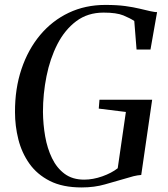

<svg xmlns="http://www.w3.org/2000/svg" viewBox="-20 -772 698 800"><path d="M320 9Q241 9 187.8 -18Q134.5 -45 102.5 -90.2Q70.5 -135.5 56.5 -191.2Q42.5 -247 42.5 -304.5Q42 -402.5 69.5 -484.2Q97 -566 147.2 -626Q197.5 -686 266.5 -718.8Q335.5 -751.5 419 -751.5Q467.5 -751.5 502 -746.8Q536.5 -742 561.2 -736Q586 -730 606 -725.5Q613 -724.5 619.5 -723Q626 -721.5 634.5 -721.5L607 -565.5H549L539.5 -684.5Q522.5 -696 494 -707.8Q465.5 -719.5 411.5 -719.5Q345.5 -719.5 297.8 -683.8Q250 -648 219.2 -588Q188.5 -528 173.8 -454.5Q159 -381 159 -305.5Q159.5 -254 168.2 -203.8Q177 -153.5 196.8 -112.8Q216.5 -72 249.2 -47.8Q282 -23.5 330.5 -23.5Q367.5 -23.5 406.2 -37.2Q445 -51 470.5 -71L504.5 -305.5L391.5 -319.5L394.5 -356.5H614L568.5 -43Q553.5 -42 536.2 -37.8Q519 -33.5 495 -26Q461.5 -16.5 417.5 -3.8Q373.5 9 320 9Z"/></svg>

Font: Merriweather 120pt
Style: Italic
Weight: 400
Italic angle: -7.8°
Version: Version 2.101